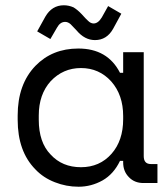

<svg xmlns="http://www.w3.org/2000/svg" viewBox="-20 -694 636 728"><path d="M277 -510Q388 -510 435 -418H447V-496H525V-102Q525 -72 552 -72H577V0H524Q490 0 469 -22Q447 -44 447 -78V-84H435Q411 -34 369 -10Q326 14 278 14Q231 14 188 -3Q144 -20 114 -52Q47 -120 47 -240V-256Q47 -374 114 -444Q178 -510 277 -510ZM447 -242V-254Q447 -334 402 -385Q356 -436 287 -436Q219 -436 172 -386Q127 -336 127 -256V-240Q127 -154 172 -108Q216 -60 287 -60Q358 -60 403 -111Q447 -161 447 -242ZM196 -589 171 -546 121 -575 152 -631Q177 -674 222 -674Q241 -674 259 -666Q275 -656 289 -641Q308 -620 314 -615Q324 -605 335 -605Q352 -605 366 -628L390 -671L440 -642L409 -585Q385 -542 340 -542Q301 -542 270 -579Q262 -588 248 -602Q238 -611 227 -611Q208 -611 196 -589Z"/></svg>

Font: Rilu
Style: Regular
Weight: 500
Designer: Alí Sinisterra
Foundry: Alí Sinisterra
Version: 0.1